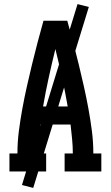

<svg xmlns="http://www.w3.org/2000/svg" viewBox="-20 -836 540 936"><path d="M26 0V-88H65Q65 -143 72 -197.5Q79 -252 89 -306.5Q99 -361 111 -414.5Q123 -468 136 -521.5Q149 -575 163 -628.5Q177 -682 192 -735H308Q323 -682 337 -628.5Q351 -575 364 -521.5Q377 -468 389 -414.5Q401 -361 411 -306.5Q421 -252 428 -197.5Q435 -143 435 -88H474V0H295V-88H335Q335 -123 331.5 -158.5Q328 -194 324 -229H176Q172 -194 168.5 -158.5Q165 -123 165 -88H205V0ZM190 -317H310Q298 -387 282.5 -457.5Q267 -528 250 -597Q233 -528 217.5 -457.5Q202 -387 190 -317ZM142 80 87 66 358 -816 413 -802Z"/></svg>

Font: Iosevka Curly Slab Semibold
Style: Regular
Weight: 600
Monospace: yes
Designer: Belleve Invis
Foundry: Belleve Invis
Version: Version 22.1.2; ttfautohint (v1.8.4)